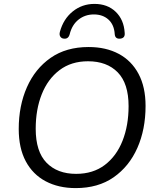

<svg xmlns="http://www.w3.org/2000/svg" viewBox="-20 -955 807 984"><path d="M368 9Q280 9 214 -26Q148 -61 112 -128.5Q76 -196 76 -294Q76 -413 118 -508Q160 -603 239.5 -658.5Q319 -714 434 -714Q523 -714 588.5 -679Q654 -644 690 -576.5Q726 -509 726 -412Q726 -292 684 -197Q642 -102 562.5 -46.5Q483 9 368 9ZM370 -64Q457 -64 517 -109.5Q577 -155 608 -233.5Q639 -312 639 -411Q639 -527 583.5 -584Q528 -641 431 -641Q345 -641 285 -595.5Q225 -550 194 -472Q163 -394 163 -295Q163 -178 218.5 -121Q274 -64 370 -64ZM307 -757Q295 -758 289 -767.5Q283 -777 287 -792Q305 -858 353 -896.5Q401 -935 464 -935Q531 -935 573 -894.5Q615 -854 619 -787Q622 -760 597 -757Q570 -754 568 -780Q565 -828 536 -854.5Q507 -881 461 -881Q416 -881 382.5 -854.5Q349 -828 337 -779Q330 -754 307 -757Z"/></svg>

Font: Nunito
Style: Italic
Weight: 400
Italic angle: -9°
Designer: Vernon Adams
Foundry: Vernon Adams
Version: Version 3.601; ttfautohint (v1.8.2.53-6de2)